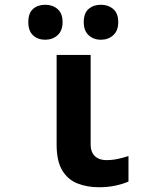

<svg xmlns="http://www.w3.org/2000/svg" viewBox="-20 -777 640 807"><path d="M396 10Q346 10 305.5 -6Q265 -22 241.5 -61Q218 -100 218 -170V-546H361V-170Q361 -148 369 -133.5Q377 -119 392 -111.5Q407 -104 427 -104Q452 -104 475 -109Q498 -114 520 -121V-14Q498 -4 466 3Q434 10 396 10ZM404 -610Q373 -610 352.5 -629Q332 -648 332 -684Q332 -722 352.5 -739.5Q373 -757 404 -757Q435 -757 456 -739Q477 -721 477 -684Q477 -648 456 -629Q435 -610 404 -610ZM170 -610Q139 -610 119 -628.5Q99 -647 99 -684Q99 -722 119 -739.5Q139 -757 170 -757Q201 -757 222 -739Q243 -721 243 -684Q243 -648 222 -629Q201 -610 170 -610Z"/></svg>

Font: Noto Sans Mono
Style: Bold
Weight: 700
Designer: Monotype Design Team
Foundry: Monotype Imaging Inc.
Version: Version 2.014